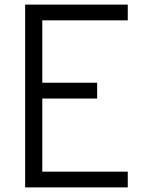

<svg xmlns="http://www.w3.org/2000/svg" viewBox="-20 -820 640 840"><path d="M90 0V-800H539V-731H113L165 -783V-411L113 -458H405V-389H113L165 -436V-22L118 -69H539V0Z"/></svg>

Font: Victor Mono
Style: Regular
Weight: 400
Monospace: yes
Designer: Rune Bjørnerås
Version: Version 1.561;gftools[0.9.30]